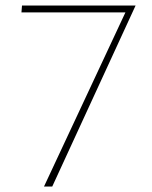

<svg xmlns="http://www.w3.org/2000/svg" viewBox="-20 -678 551 698"><path d="M60 -658H473L170 0H140L436 -633H58Z"/></svg>

Font: EauTestInfant Extralight
Style: Regular
Weight: 250
Designer: Christian Thalmann (Catharsis Fonts)
Version: Version 0.001;PS 000.001;hotconv 1.0.88;makeotf.lib2.5.64775